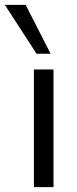

<svg xmlns="http://www.w3.org/2000/svg" viewBox="-64 -773 316 793"><path d="M76 0V-486H157V0ZM87 -551 -44 -753H42L145 -551Z"/></svg>

Font: Nunito Sans
Style: Regular
Weight: 400
Designer: Vernon Adams
Foundry: Vernon Adams
Version: Version 3.101; ttfautohint (v1.8.4.7-5d5b);gftools[0.9.27]